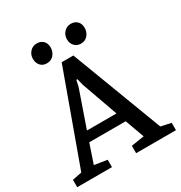

<svg xmlns="http://www.w3.org/2000/svg" viewBox="-198 -948 1018 1081"><g transform="rotate(-30 311.0 -407.5)"><path d="M-10 0V-48L51 -60L266 -653H342L566 -62L632 -48V0H373V-48L457 -61L412 -185H175L133 -61L216 -48V0ZM197 -249H389L305 -485L295 -526H288L279 -485ZM413 -689Q388 -689 372 -706Q356 -723 356 -750Q356 -777 374 -796Q392 -815 418 -815Q443 -815 459 -799.5Q475 -784 475 -756Q475 -730 458.5 -709.5Q442 -689 413 -689ZM191 -689Q166 -689 150.5 -706Q135 -723 135 -750Q135 -777 152.5 -796Q170 -815 197 -815Q222 -815 238 -799.5Q254 -784 254 -756Q254 -730 237.5 -709.5Q221 -689 191 -689Z"/></g></svg>

Font: Faustina Light Medium
Style: Regular
Weight: 500
Version: Version 1.200